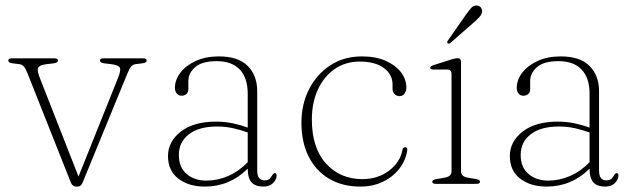

<svg xmlns="http://www.w3.org/2000/svg" viewBox="-20 -678 2339 708"><path d="M266.5 10H261Q247 10 241 -5.5L82.5 -405Q74 -426.5 67.2 -433.5Q60.5 -440.5 50.5 -441.5L26.5 -444.5Q10.5 -446.5 10.5 -454.5Q10.5 -463 23.5 -463H180Q193.5 -463 193.5 -455Q193.5 -446.5 178 -444.5L152.5 -441.5Q125 -438 120.5 -428.2Q116 -418.5 126.5 -391.5L269.5 -27L415.5 -391.5Q426.5 -418.5 422 -428.2Q417.5 -438 389.5 -441.5L364 -444.5Q348.5 -446.5 348.5 -455Q348.5 -463 362 -463H508Q521 -463 521 -454.5Q521 -446.5 505 -444.5L480.5 -441.5Q471 -440.5 464.2 -433.5Q457.5 -426.5 449 -405L284.5 -4.5Q278.5 10 266.5 10Z M599.5 -102.5Q599.5 -156 646.8 -192.8Q694 -229.5 776.5 -229.5Q809 -229.5 838.5 -223.2Q868 -217 893.5 -207.5V-331.5Q893.5 -391 864 -421.8Q834.5 -452.5 779.5 -452.5Q725 -452.5 699.8 -430.5Q674.5 -408.5 674.5 -379V-350Q674.5 -337.5 667.2 -331.2Q660 -325 649 -325Q638.5 -325 631.8 -333.2Q625 -341.5 625 -354Q625 -383.5 645.2 -410Q665.5 -436.5 702 -453.2Q738.5 -470 787 -470Q858.5 -470 893.5 -434.8Q928.5 -399.5 928.5 -341.5V-50Q928.5 -29.5 935.8 -21.2Q943 -13 954.5 -13Q969.5 -13 975 -19.5Q980.5 -26 984 -32Q988.5 -39.5 993.5 -39.5Q1000 -39.5 1000 -30.5Q1000 -16.5 987.2 -3.2Q974.5 10 951 10Q922 10 907.8 -5.5Q893.5 -21 893.5 -56Q827 10 735 10Q676 10 637.8 -19.2Q599.5 -48.5 599.5 -102.5ZM639.5 -106.5Q639.5 -61 668.2 -36.5Q697 -12 741 -12Q782.5 -12 822 -29.2Q861.5 -46.5 893.5 -80V-189.5Q868.5 -198.5 840.5 -205Q812.5 -211.5 780.5 -211.5Q714 -211.5 676.8 -183Q639.5 -154.5 639.5 -106.5Z M1478.5 -355.5Q1478.5 -341.5 1471.5 -332.5Q1464.5 -323.5 1453.5 -323.5Q1442.5 -323.5 1435 -331Q1427.5 -338.5 1427.5 -352V-366.5Q1427.5 -403.5 1395.5 -427.2Q1363.5 -451 1306.5 -451Q1254 -451 1214.2 -423.5Q1174.5 -396 1152.2 -347.8Q1130 -299.5 1130 -237.5Q1130 -132.5 1182.2 -75Q1234.5 -17.5 1316 -17.5Q1374 -17.5 1415 -49Q1456 -80.5 1464 -125Q1465.5 -135 1474 -135Q1483 -135 1482 -125.5Q1476.5 -87 1452.8 -56.2Q1429 -25.5 1392 -7.8Q1355 10 1309 10Q1242.5 10 1193.5 -19Q1144.5 -48 1118 -101Q1091.5 -154 1091.5 -225.5Q1091.5 -293.5 1119.5 -348.8Q1147.5 -404 1197.8 -437Q1248 -470 1315 -470Q1365.5 -470 1402.2 -453.8Q1439 -437.5 1458.8 -411.2Q1478.5 -385 1478.5 -355.5Z M1680 -449.5V-46.5Q1680 -27 1704.5 -23L1734.5 -18Q1750 -15.5 1750 -8Q1750 0 1736.5 0H1586.5Q1574 0 1574 -8Q1574 -15 1588.5 -17.5L1620.5 -23Q1645 -27.5 1645 -46V-405Q1645 -421.5 1629 -421.5H1580Q1566.5 -421.5 1566.5 -428Q1566.5 -434 1579 -438L1642 -458Q1659 -463.5 1667.5 -463.5Q1680 -463.5 1680 -449.5ZM1696.5 -621.5Q1708.5 -639 1717.8 -649Q1727 -659 1739 -657.5Q1749 -656.5 1753.8 -649.5Q1758.5 -642.5 1757.5 -634Q1756.5 -624.5 1748.2 -615.5Q1740 -606.5 1728.5 -596.5L1640.5 -519.5Q1635 -515 1631 -518.5Q1626.5 -521.5 1632 -529Z M1860 -102.5Q1860 -156 1907.2 -192.8Q1954.5 -229.5 2037 -229.5Q2069.5 -229.5 2099 -223.2Q2128.5 -217 2154 -207.5V-331.5Q2154 -391 2124.5 -421.8Q2095 -452.5 2040 -452.5Q1985.5 -452.5 1960.2 -430.5Q1935 -408.5 1935 -379V-350Q1935 -337.5 1927.8 -331.2Q1920.5 -325 1909.5 -325Q1899 -325 1892.2 -333.2Q1885.5 -341.5 1885.5 -354Q1885.5 -383.5 1905.8 -410Q1926 -436.5 1962.5 -453.2Q1999 -470 2047.5 -470Q2119 -470 2154 -434.8Q2189 -399.5 2189 -341.5V-50Q2189 -29.5 2196.2 -21.2Q2203.5 -13 2215 -13Q2230 -13 2235.5 -19.5Q2241 -26 2244.5 -32Q2249 -39.5 2254 -39.5Q2260.5 -39.5 2260.5 -30.5Q2260.5 -16.5 2247.8 -3.2Q2235 10 2211.5 10Q2182.5 10 2168.2 -5.5Q2154 -21 2154 -56Q2087.5 10 1995.5 10Q1936.5 10 1898.2 -19.2Q1860 -48.5 1860 -102.5ZM1900 -106.5Q1900 -61 1928.8 -36.5Q1957.5 -12 2001.5 -12Q2043 -12 2082.5 -29.2Q2122 -46.5 2154 -80V-189.5Q2129 -198.5 2101 -205Q2073 -211.5 2041 -211.5Q1974.5 -211.5 1937.2 -183Q1900 -154.5 1900 -106.5Z"/></svg>

Font: Fraunces 9pt Thin
Style: Regular
Weight: 100
Version: Version 1.000;[b76b70a41]